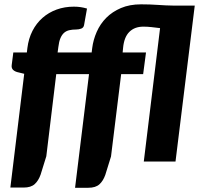

<svg xmlns="http://www.w3.org/2000/svg" viewBox="-20 -764 941 908"><path d="M252.5 -516H413.5L416 -536.5Q421 -576 437.5 -613.5Q454 -651 482.5 -679.8Q511 -708.5 552 -726Q593 -743.5 647 -743.5Q689.5 -743.5 726.5 -740.8Q763.5 -738 802.5 -737.5H901L810 0H660L737 -631Q716.5 -633.5 696.5 -635.8Q676.5 -638 658 -638Q616.5 -638 591.5 -613Q566.5 -588 562 -536.5L560 -516H670.5L657 -413.5H553L505 -24L478 63Q468 91.5 450 107.8Q432 124 398 124H335L401 -413.5H246L199 -25L172 62Q162 90.5 144 106.8Q126 123 92 123H29L94.5 -415L68 -421.5Q52 -424.5 42.5 -433Q33 -441.5 35.5 -457.5L43 -516H107L109.5 -537Q115 -581.5 133.5 -617.8Q152 -654 181 -679.5Q210 -705 247.8 -718.8Q285.5 -732.5 329.5 -732.5Q347 -732.5 361.8 -730.2Q376.5 -728 391.5 -723.5L377.5 -645Q375 -632.5 363.5 -628.5Q352 -624.5 340.5 -624.5Q322 -624.5 307.8 -621.2Q293.5 -618 283 -608.8Q272.5 -599.5 265.8 -583.5Q259 -567.5 256 -542Z"/></svg>

Font: Lato ExtraBold
Style: Italic
Weight: 800
Italic angle: -7°
Designer: Lukasz Dziedzic with Adam Twardoch and Botio Nikoltchev
Foundry: tyPoland Lukasz Dziedzic
Version: Version 2.015; 2015-08-06; http://www.latofonts.com/